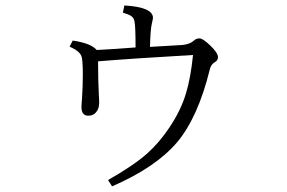

<svg xmlns="http://www.w3.org/2000/svg" viewBox="-20 -638 1040 695"><path d="M470.7 -466.3Q470.7 -542.5 466.8 -561Q464.4 -573.7 454.6 -580.1Q446.3 -585.9 424.8 -592.3L430.2 -618.2Q533.7 -612.3 533.7 -573.2Q533.7 -569.3 529.8 -553.2Q524.4 -532.2 522.9 -468.3Q586.9 -471.7 639.2 -475.1Q667 -477.5 682.1 -491.2Q689.9 -499 702.1 -499Q714.8 -499 742.2 -472.2Q769 -446.3 769 -431.2Q769 -419.9 759.3 -414.1Q743.7 -405.8 739.3 -386.2Q696.8 -213.4 621.1 -123Q543.9 -32.2 385.7 36.6L371.1 13.7Q462.4 -38.1 511.7 -81.5Q555.2 -120.1 591.8 -174.3Q634.3 -237.3 652.8 -298.8Q669.9 -353.5 678.7 -439Q460 -426.3 335 -416Q335 -346.7 337.9 -292Q338.9 -282.2 338.9 -265.1Q338.9 -244.6 327.6 -231.4Q317.4 -219.2 299.8 -219.2Q274.9 -219.2 274.9 -250Q274.9 -258.8 276.9 -282.2Q279.8 -326.2 279.8 -367.2Q279.8 -420.9 274.9 -434.1Q268.6 -453.1 231.9 -469.2L243.2 -491.2Q309.6 -481.4 330.1 -457Q396.5 -460.4 470.7 -466.3Z"/></svg>

Font: I.Ming
Style: Regular
Weight: 400
Designer: Ichiten Fonts Project
Version: Version 6.11; Dec 27, 2019